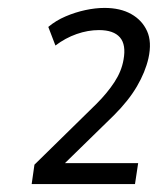

<svg xmlns="http://www.w3.org/2000/svg" viewBox="-20 -729 400 485"><path d="M60 -264 67 -313 224 -467Q251 -494 269 -521.5Q287 -549 292 -578Q299 -616 283 -634.5Q267 -653 230 -653Q202 -653 173.5 -643Q145 -633 120 -614L102 -661Q121 -677 145.5 -687.5Q170 -698 195.5 -703.5Q221 -709 244 -709Q284 -709 311.5 -693.5Q339 -678 351.5 -650.5Q364 -623 355 -582Q347 -547 326 -511Q305 -475 268 -438L138 -311L137 -317H329L321 -264Z"/></svg>

Font: Nunito Sans 10pt Condensed
Style: Italic
Weight: 400
Width: 3
Italic angle: -9°
Designer: Vernon Adams
Foundry: Vernon Adams
Version: Version 3.101;gftools[0.9.27]